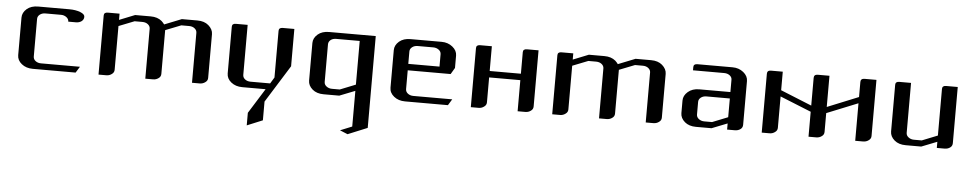

<svg xmlns="http://www.w3.org/2000/svg" viewBox="-34 -541 4849 958"><g transform="rotate(5 2390.0 -62.0)"><path d="M47.9 -62V-250Q47.9 -274.9 69.8 -293.9Q91.3 -312 126 -312H282.2Q314 -312 336.9 -303.2Q359.9 -294.4 359.9 -280.8Q359.9 -267.6 349.1 -258.8Q337.4 -250 320.8 -250H282.2Q282.2 -263.2 270.5 -272Q258.8 -280.8 243.2 -280.8H165Q148.4 -280.8 137.2 -272Q126 -263.2 126 -250V-62Q126 -48.3 137.2 -39.6Q148.4 -30.8 165 -30.8H359.9L340.8 0H126Q92.8 0 70.3 -18.1Q47.9 -36.1 47.9 -62Z M455.6 0V-295.9Q455.6 -312 474.6 -312H533.7V-280.8L611.8 -312H689.9Q724.1 -312 745.6 -293.9Q754.9 -285.2 759.8 -277.8L845.7 -312H923.8Q958.5 -312 979.5 -293.9Q1002 -274.4 1002 -250V-30.8Q1002 -17.1 989.7 -8.8Q978 0 961.9 0H923.8V-250Q923.8 -263.2 912.6 -272Q901.9 -280.8 884.8 -280.8H845.7L767.6 -250V-30.8Q767.6 -16.6 755.9 -8.8Q744.1 0 728.5 0H689.9V-250Q689.9 -263.2 678.7 -272Q667.5 -280.8 650.9 -280.8H611.8L533.7 -250V-30.8Q533.7 -17.1 521.5 -8.8Q509.8 0 494.6 0Z M1097.2 -62V-295.9Q1097.2 -312 1116.2 -312H1175.3V-62Q1175.3 -48.3 1186.5 -39.6Q1197.8 -30.8 1214.4 -30.8H1312.5L1331.5 -62V-295.9Q1331.5 -312 1351.1 -312H1409.2V-125L1292.5 62V155.8L1214.4 188V125L1292.5 0H1175.3Q1142.1 0 1119.6 -18.1Q1097.2 -36.1 1097.2 -62Z M1504.9 -62V-250Q1504.9 -274.9 1526.9 -293.9Q1548.3 -312 1583 -312H1816.9V147.9L1719.2 188L1680.2 171.9L1739.3 147.9V-30.8L1661.1 0H1583Q1548.3 0 1526.9 -18.1Q1504.9 -37.1 1504.9 -62ZM1583 -62Q1583 -48.8 1594.2 -40Q1606 -30.8 1622.1 -30.8H1661.1L1739.3 -62V-280.8H1622.1Q1604.5 -280.8 1594.2 -272.5Q1583 -263.7 1583 -250Z M1912.6 -62V-250Q1912.6 -274.9 1934.6 -293.9Q1956.1 -312 1990.7 -312H2147Q2178.7 -312 2201.7 -293.5Q2224.6 -274.9 2224.6 -250V-188L2205.6 -155.8H1990.7V-62Q1990.7 -48.3 2002 -39.6Q2013.2 -30.8 2029.8 -30.8H2224.6L2205.6 0H1990.7Q1957.5 0 1935.1 -18.1Q1912.6 -36.1 1912.6 -62ZM1990.7 -188H2147V-250Q2147 -263.2 2135.3 -272Q2123.5 -280.8 2107.9 -280.8H2029.8Q2013.2 -280.8 2002 -272Q1990.7 -263.2 1990.7 -250Z M2320.3 0V-295.9Q2320.3 -312 2339.4 -312H2398.4V-188H2554.7V-295.9Q2554.7 -312 2574.2 -312H2632.3V-30.8Q2632.3 -16.6 2620.6 -8.8Q2608.9 0 2593.3 0H2554.7V-155.8H2398.4V-30.8Q2398.4 -17.1 2386.2 -8.8Q2374.5 0 2359.4 0Z M2728 0V-295.9Q2728 -312 2747.1 -312H2806.2V-280.8L2884.3 -312H2962.4Q2996.6 -312 3018.1 -293.9Q3027.3 -285.2 3032.2 -277.8L3118.2 -312H3196.3Q3231 -312 3252 -293.9Q3274.4 -274.4 3274.4 -250V-30.8Q3274.4 -17.1 3262.2 -8.8Q3250.5 0 3234.4 0H3196.3V-250Q3196.3 -263.2 3185.1 -272Q3174.3 -280.8 3157.2 -280.8H3118.2L3040 -250V-30.8Q3040 -16.6 3028.3 -8.8Q3016.6 0 3001 0H2962.4V-250Q2962.4 -263.2 2951.2 -272Q2939.9 -280.8 2923.3 -280.8H2884.3L2806.2 -250V-30.8Q2806.2 -17.1 2793.9 -8.8Q2782.2 0 2767.1 0Z M3369.6 -62V-125Q3369.6 -149.9 3391.6 -168.9Q3413.6 -188 3447.8 -188H3604V-250Q3604 -262.7 3592.3 -271.5Q3581.1 -279.8 3564.9 -279.8H3408.7V-295.9Q3408.7 -312 3427.7 -312H3604Q3635.7 -312 3658.7 -293.5Q3681.6 -274.9 3681.6 -250V-30.8Q3681.6 -16.6 3670.9 -8.8Q3659.2 0 3642.6 0H3604V-30.8L3525.9 0H3447.8Q3413.1 0 3391.6 -18.1Q3369.6 -37.1 3369.6 -62ZM3447.8 -62Q3447.8 -48.8 3459 -40Q3470.7 -30.8 3486.8 -30.8H3525.9L3604 -62V-155.8H3486.8Q3470.2 -155.8 3459 -147Q3447.8 -138.2 3447.8 -125Z M3777.3 0V-294.9Q3777.3 -312 3796.4 -312H3855.5V-219.2L4011.7 -155.8V-294.9Q4011.7 -312 4031.2 -312H4089.4V-155.8L4245.6 -219.2V-294.9Q4245.6 -312 4265.6 -312H4324.7V-30.8Q4324.7 -17.1 4312.5 -8.8Q4300.8 0 4284.7 0H4245.6V-188L4089.4 -125V-30.8Q4089.4 -16.6 4077.6 -8.8Q4065.9 0 4050.3 0H4011.7V-125L3855.5 -188V-30.8Q3855.5 -17.1 3843.3 -8.8Q3831.5 0 3816.4 0Z M4419.9 -62V-295.9Q4419.9 -312 4439 -312H4498V-62Q4498 -48.8 4509.3 -40Q4521 -30.8 4537.1 -30.8H4576.2L4654.3 -62V-295.9Q4654.3 -312 4673.8 -312H4731.9V-30.8Q4731.9 -16.6 4721.2 -8.8Q4709.5 0 4692.9 0H4654.3V-30.8L4576.2 0H4498Q4463.4 0 4441.9 -18.1Q4419.9 -37.1 4419.9 -62Z"/></g></svg>

Font: Hhenum
Style: Regular
Weight: 400
Designer: T. Christopher White
Version: Version 1.0